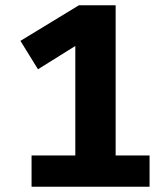

<svg xmlns="http://www.w3.org/2000/svg" viewBox="-20 -713 640 733"><path d="M421.5 -693V-20H267.5V-537.5L125 -448.5L58 -557L281.5 -693ZM551 -119.5V0H100.5V-119.5Z"/></svg>

Font: Fira Code Light
Style: Bold
Weight: 700
Monospace: yes
Version: Version 5.002